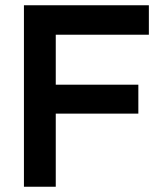

<svg xmlns="http://www.w3.org/2000/svg" viewBox="-20 -710 618 730"><path d="M71 0V-690H192V0ZM127 -278V-388H506V-278ZM127 -578V-690H546V-578Z"/></svg>

Font: Radio Canada Big Medium
Style: Regular
Weight: 500
Designer: Étienne Aubert Bonn
Foundry: Coppers and Brasses
Version: Version 1.001